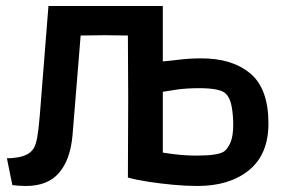

<svg xmlns="http://www.w3.org/2000/svg" viewBox="-20 -605 967 638"><path d="M21 10 3 -79Q20 -79 38.5 -82Q57 -85 72 -93Q84 -100 91.5 -111.5Q99 -123 103.5 -147.5Q108 -172 112 -219L141 -585H521V-401Q536 -402 573 -406.5Q610 -411 646 -411Q750 -412 811 -361.5Q872 -311 872 -195Q872 -92 807.5 -39.5Q743 13 636 13Q598 13 555.5 9Q513 5 473.5 -1Q434 -7 405 -15L406 -276L405 -487L327 -488L248 -487L221 -156Q214 -75 176.5 -31Q139 13 66 13Q43 13 21 10ZM635 -88Q705 -88 725 -102Q737 -111 746 -132Q755 -153 755 -191Q755 -221 750 -250Q745 -279 730 -294Q712 -312 641 -312Q599 -312 565.5 -307Q532 -302 521 -300V-98Q531 -96 564 -92Q597 -88 635 -88Z"/></svg>

Font: Ruda
Style: Bold
Weight: 700
Designer: Mariela Monsalve and Angelina Sanchez
Foundry: Mariela Monsalve and Angelina Sanchez
Version: Version 2.000